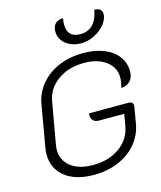

<svg xmlns="http://www.w3.org/2000/svg" viewBox="-136 -1038 958 1144"><g transform="rotate(-15 343.5 -466.0)"><path d="M58 -181Q58 -204 62 -224L106 -478Q118 -547 162 -599.5Q206 -652 274 -680.5Q342 -709 425 -709Q497 -709 552 -687Q607 -665 637 -624.5Q667 -584 667 -531Q667 -495 646.5 -473Q626 -451 591 -449Q601 -484 601 -511Q601 -574 549.5 -612.5Q498 -651 414 -651Q319 -651 252 -603.5Q185 -556 172 -478L127 -224Q124 -208 124 -193Q124 -127 174.5 -88Q225 -49 311 -49Q407 -49 474 -96.5Q541 -144 555 -222L568 -296H412Q390 -296 377.5 -308Q365 -320 365 -342Q365 -349 366 -353H610Q625 -353 632.5 -344.5Q640 -336 637 -322L620 -221Q608 -153 564 -100.5Q520 -48 451.5 -19.5Q383 9 300 9Q188 9 123 -42.5Q58 -94 58 -181ZM298 -874Q298 -907 315 -924Q332 -941 363 -941Q359 -913 359 -903Q359 -822 438 -822Q535 -822 556 -941Q580 -941 591.5 -931Q603 -921 603 -904Q603 -871 577.5 -839.5Q552 -808 511.5 -788Q471 -768 428 -768Q396 -768 366 -780.5Q336 -793 317 -817.5Q298 -842 298 -874Z"/></g></svg>

Font: K2D ExtraLight
Style: Italic
Weight: 275
Italic angle: -10°
Designer: Katatrad Aksorn Co.,Ltd.
Foundry: Cadson Demak Co.,Ltd.
Version: Version 1.000; ttfautohint (v1.6)